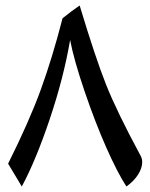

<svg xmlns="http://www.w3.org/2000/svg" viewBox="-20 -676 553 706"><path d="M272.9 -655.8Q330.1 -465.8 369.6 -366Q409.2 -266.1 496.1 -105Q502.9 -93.3 502.9 -80.1Q502.9 -57.6 487.3 -33.4Q471.7 -9.3 444.8 9.8Q411.6 -41.5 370.8 -133.5Q330.1 -225.6 291 -340.3Q252 -455.1 237.8 -528.8Q213.9 -389.2 162.6 -237.1Q111.3 -85 60.1 9.8L9.8 -74.2Q87.9 -230.5 130.1 -346.7Q172.4 -462.9 210 -608.9Q244.1 -636.2 272.9 -655.8Z"/></svg>

Font: Droid Arabic Naskh Colored
Style: Regular
Weight: 400
Designer: Pascal Zoghbi
Foundry: Ascender Corporation
Version: Version 1.00